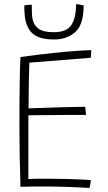

<svg xmlns="http://www.w3.org/2000/svg" viewBox="-20 -900 518 924"><path d="M410.5 4.5Q351.5 1 297 -0.8Q242.5 -2.5 182.5 -2.5Q159 -2.5 130.5 -2.2Q102 -2 78.5 -1Q76 -74 74.8 -148Q73.5 -222 73.5 -290Q73.5 -427.5 75 -513Q76.5 -598.5 78.5 -625.5Q163.5 -637.5 235.8 -645Q308 -652.5 356.8 -655.8Q405.5 -659 419 -659Q419 -646.5 418.5 -639.2Q418 -632 417 -622L121.5 -598.5Q120.5 -582 119.8 -552Q119 -522 118.5 -488Q118 -454 117.8 -424.2Q117.5 -394.5 117.5 -378.5Q128.5 -379 155 -379.8Q181.5 -380.5 215.8 -381.8Q250 -383 284.8 -384Q319.5 -385 347.8 -385.5Q376 -386 390 -386L394 -347Q386.5 -347 360.2 -347Q334 -347 298.2 -346.8Q262.5 -346.5 225.5 -346.2Q188.5 -346 159 -345.8Q129.5 -345.5 116.5 -345V-38.5Q131.5 -39.5 159 -39.8Q186.5 -40 206.5 -40Q246.5 -40 287.8 -39Q329 -38 363.5 -36.5Q398 -35 417 -33.5Q416.5 -23 414.5 -12.8Q412.5 -2.5 410.5 4.5ZM382.5 -873.5Q382.5 -782 342.5 -746Q302.5 -710 240 -710Q171 -710 138.8 -737Q106.5 -764 99.5 -821Q98 -833 97.5 -846.2Q97 -859.5 97 -873.5Q107 -876 115 -876.5Q123 -877 133 -877Q133 -858.5 133.5 -840.2Q134 -822 137 -806Q142.5 -779.5 165 -762.2Q187.5 -745 239 -745Q300 -745 323 -779Q346 -813 346 -880Q354.5 -880 365 -877.8Q375.5 -875.5 382.5 -873.5Z"/></svg>

Font: Grandstander Thin
Style: Regular
Weight: 100
Designer: Tyler Finck
Foundry: Etcetera Type Co
Version: Version 1.200; ttfautohint (v1.8.3)